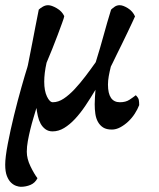

<svg xmlns="http://www.w3.org/2000/svg" viewBox="-51 -496 612 738"><path d="M134 -476Q147 -476 167 -464.5Q187 -453 196 -434Q195 -427 187.5 -407Q180 -387 170.5 -361Q161 -335 149.5 -307Q138 -279 128 -255Q119 -215 119 -182Q119 -147 129.5 -125Q140 -103 152 -103Q173 -103 194 -117Q215 -131 236 -153.5Q257 -176 277.5 -203Q298 -230 317 -257Q326 -286 333.5 -311.5Q341 -337 347.5 -361Q354 -385 361 -409Q368 -433 376 -459Q381 -464 389.5 -470Q398 -476 409 -476Q422 -476 440.5 -464.5Q459 -453 468 -433Q465 -426 457 -409Q449 -392 439 -371Q429 -350 418 -327.5Q407 -305 397.5 -286Q388 -267 382 -254Q376 -241 375 -240Q370 -220 367 -203Q364 -186 364 -171Q364 -103 410 -103Q432 -103 446.5 -112.5Q461 -122 471 -130Q481 -120 482.5 -112Q484 -104 484 -92Q478 -76 467 -59Q456 -42 441.5 -28.5Q427 -15 411 -6.5Q395 2 379 2Q358 2 345.5 -6Q333 -14 325.5 -27.5Q318 -41 315.5 -58.5Q313 -76 313 -95Q313 -109 314 -123Q315 -137 316 -151Q297 -119 277.5 -90Q258 -61 237.5 -39Q217 -17 195.5 -4Q174 9 151 9Q135 9 123.5 0.5Q112 -8 105 -21Q98 -34 94.5 -50Q91 -66 89 -81Q84 -64 77.5 -42.5Q71 -21 65.5 1.5Q60 24 56 46Q52 68 52 87Q52 114 66 143Q80 172 93 189Q84 207 66.5 214.5Q49 222 29 222Q22 222 11.5 218.5Q1 215 -8.5 206Q-18 197 -24.5 180.5Q-31 164 -31 137Q-31 109 -21 56.5Q-11 4 3 -53Q17 -110 31.5 -161Q46 -212 54 -237Q56 -243 59 -259.5Q62 -276 66.5 -297.5Q71 -319 75.5 -343.5Q80 -368 84.5 -390.5Q89 -413 92.5 -431Q96 -449 98 -459Q103 -464 113 -470Q123 -476 134 -476Z"/></svg>

Font: Vermiglione
Style: Bold Italic
Weight: 700
Italic angle: -11°
Version: Version 1.000